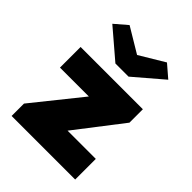

<svg xmlns="http://www.w3.org/2000/svg" viewBox="-227 -931 1053 1053"><g transform="rotate(45 299.5 -405.0)"><path d="M50 0V-96L274 -375H50V-535H533V-431L324 -160H543V0ZM249 -606 83 -748 155 -810 300 -723 445 -810 517 -748 351 -606Z"/></g></svg>

Font: Lexend Black
Style: Regular
Weight: 900
Designer: Bonnie Shaver-Troup, Thomas Jockin
Foundry: Lexend
Version: Version 1.007; ttfautohint (v1.8.3)